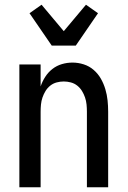

<svg xmlns="http://www.w3.org/2000/svg" viewBox="-20 -793 540 813"><path d="M62 0V-520H152V-427Q159 -448 171.5 -467.5Q184 -487 202 -501Q220 -515 242 -521.5Q264 -528 287 -528Q311 -528 334.5 -520.5Q358 -513 376.5 -497Q395 -481 407 -460Q419 -439 426 -415.5Q433 -392 435.5 -368Q438 -344 438 -320V0H348V-320Q348 -335 346.5 -350.5Q345 -366 340 -380.5Q335 -395 327 -408Q319 -421 307 -430.5Q295 -440 280 -444Q265 -448 250 -448Q235 -448 220 -444Q205 -440 193 -430.5Q181 -421 173 -408Q165 -395 160 -380.5Q155 -366 153.5 -350.5Q152 -335 152 -320V0ZM199 -600 105 -737 156 -773 250 -661 344 -773 395 -737 301 -600Z"/></svg>

Font: Iosevka Fixed Medium
Style: Regular
Weight: 500
Monospace: yes
Designer: Belleve Invis
Foundry: Belleve Invis
Version: Version 32.3.0